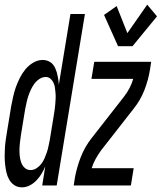

<svg xmlns="http://www.w3.org/2000/svg" viewBox="-36 -795 693 823"><path d="M58 8Q58 8 58 8Q58 8 58 8Q40 8 26 -1Q12 -10 3.5 -25Q-5 -40 -8.5 -56Q-12 -72 -14 -89Q-16 -106 -16 -124Q-16 -142 -15 -159.5Q-14 -177 -11.5 -194.5Q-9 -212 -6 -230L12 -340Q16 -360 20.5 -381Q25 -402 32 -421.5Q39 -441 49 -461Q59 -481 73 -498Q87 -515 106.5 -526.5Q126 -538 147 -538Q156 -538 164.5 -535.5Q173 -533 180.5 -528Q188 -523 193 -516Q198 -509 201.5 -501Q205 -493 207.5 -484.5Q210 -476 211.5 -467Q213 -458 214.5 -449Q216 -440 216 -431L266 -735H328L207 0H145L158 -82Q151 -65 142 -50Q133 -35 120 -21.5Q107 -8 91 0Q75 8 58 8ZM95 -66Q108 -66 120 -73.5Q132 -81 140.5 -92Q149 -103 154.5 -115.5Q160 -128 164.5 -141Q169 -154 171.5 -167Q174 -180 177 -193L195 -303Q197 -314 198.5 -326Q200 -338 201 -349.5Q202 -361 202.5 -373Q203 -385 202 -396.5Q201 -408 199.5 -419Q198 -430 193.5 -440Q189 -450 180.5 -457.5Q172 -465 160 -465Q146 -465 133 -456.5Q120 -448 111 -435.5Q102 -423 96 -410Q90 -397 85.5 -383.5Q81 -370 78 -356Q75 -342 72 -328L54 -218Q52 -203 50 -188Q48 -173 47.5 -157.5Q47 -142 48.5 -127.5Q50 -113 54.5 -99.5Q59 -86 69.5 -76Q80 -66 95 -66ZM470 -597 410 -731 464 -769 510 -653 595 -775 637 -725 532 -597ZM280 0 285 -33Q293 -77 310 -121Q327 -165 356 -202L495 -380Q495 -380 495 -380Q495 -380 495 -380Q509 -398 519 -417Q529 -436 535 -457H356L368 -530H612L607 -497Q600 -453 583 -409Q566 -365 536 -328L397 -150Q397 -150 397 -150Q397 -150 397 -150Q384 -132 373.5 -113Q363 -94 357 -74H537L525 0Z"/></svg>

Font: Iosevka Curly Extended Oblique
Style: Regular
Weight: 400
Width: 7
Italic angle: -9°
Monospace: yes
Designer: Belleve Invis
Foundry: Belleve Invis
Version: Version 11.1.0; ttfautohint (v1.8.3)